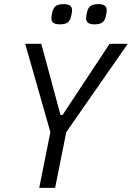

<svg xmlns="http://www.w3.org/2000/svg" viewBox="-20 -910 639 930"><path d="M170 0 224 -270 102 -698H180L273 -353H283L511 -698H599L301 -270L247 0ZM269 -792Q229 -792 229 -821Q229 -832 233 -849Q238 -872 250.5 -881Q263 -890 289 -890Q329 -890 329 -861Q329 -850 325 -833Q320 -810 307.5 -801Q295 -792 269 -792ZM437 -792Q397 -792 397 -821Q397 -832 401 -849Q406 -872 418.5 -881Q431 -890 457 -890Q497 -890 497 -861Q497 -850 493 -833Q488 -810 475.5 -801Q463 -792 437 -792Z"/></svg>

Font: IBM Plex Sans Condensed
Style: Italic
Weight: 400
Width: 3
Italic angle: -11°
Designer: Mike Abbink, Paul van der Laan, Pieter van Rosmalen
Foundry: Bold Monday
Version: Version 1.3